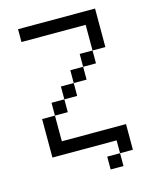

<svg xmlns="http://www.w3.org/2000/svg" viewBox="-113 -701 726 903"><g transform="rotate(-15 250.0 -250.0)"><path d="M375 62.5H312.5V125H375ZM375 62.5H437.5Q437.5 62.5 437.5 -62.5H125Q125 -62.5 125 -187.5H62.5V0H375ZM125 -187.5H187.5V-250H125ZM187.5 -250H250V-312.5H187.5ZM250 -312.5H312.5V-375H250ZM312.5 -375H375V-437.5H312.5ZM375 -437.5H437.5V-625H62.5V-562.5H375Q375 -562.5 375 -437.5Z"/></g></svg>

Font: Unifont
Style: Regular
Weight: 500
Version: Version 15.1.04